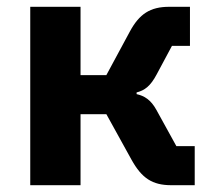

<svg xmlns="http://www.w3.org/2000/svg" viewBox="-20 -545 631 565"><path d="M69 0H217V-209H293L367 -75C397 -21 428 0 484 0H553V-115H499L440 -222C424 -251 405 -263 382 -268V-273C406 -279 423 -292 441 -326L486 -410H539V-525H478C422 -525 390 -504 362 -452L293 -324H217V-525H69Z"/></svg>

Font: LVC Sans
Style: Bold
Weight: 700
Designer: Mike Abbink, Paul van der Laan, Pieter van Rosmalen
Foundry: Bold Monday
Version: Version 3.0